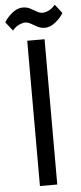

<svg xmlns="http://www.w3.org/2000/svg" viewBox="-94 -990 434 1024"><g transform="rotate(-5 123.0 -478.5)"><path d="M77.1 0V-777.8H169.9V0ZM6.3 -838.4 -30.8 -885.7Q-16.1 -911.6 12 -934.1Q40 -956.5 67.9 -956.5Q90.3 -956.5 108.2 -947.3Q126 -938 141.6 -928.7Q157.2 -919.4 171.9 -919.4Q186 -919.4 204.3 -927.7Q222.7 -936 239.7 -956.5L276.9 -909.2Q262.2 -883.8 234.1 -861.1Q206.1 -838.4 178.2 -838.4Q156.7 -838.4 138.7 -847.7Q120.6 -856.9 105 -866.2Q89.4 -875.5 74.2 -875.5Q60.5 -875.5 42 -867.2Q23.4 -858.9 6.3 -838.4Z"/></g></svg>

Font: Voltaire
Style: Regular
Weight: 400
Designer: Yvonne Schüttler, Eben Sorkin, Emma Marichal
Foundry: Sorkin Type Co.
Version: Version 1.010; ttfautohint (v1.8.4.7-5d5b)